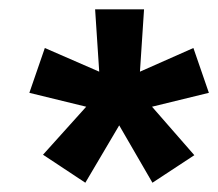

<svg xmlns="http://www.w3.org/2000/svg" viewBox="-20 -708 468 412"><path d="M397 -375 307.1 -315.9 235.8 -439 163.1 -315.9 72.3 -376 165 -479 43 -508.8 76.2 -605 192.9 -554.2 184.1 -688H289.1L280.3 -554.2L395 -605L428.2 -508.8L306.2 -479Z"/></svg>

Font: Arimo
Style: Italic
Weight: 400
Italic angle: -12°
Designer: Steve Matteson
Foundry: Monotype Imaging Inc.
Version: Version 1.33